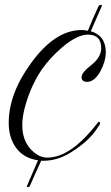

<svg xmlns="http://www.w3.org/2000/svg" viewBox="-20 -669 457 793"><path d="M95 104Q91 104 91 100Q91 100 102.5 73Q114 46 137 -7Q78 -15 46 -59Q16 -101 16 -161Q16 -282 108 -408Q207 -545 317 -545Q331 -545 343 -542Q354 -570 364.5 -594Q375 -618 385 -639Q389 -649 396 -649Q401 -649 401 -645Q401 -645 389.5 -619Q378 -593 355 -540Q417 -522 417 -452Q417 -418 396 -377Q371 -331 340 -331Q317 -331 317 -350Q317 -370 357 -400Q398 -433 398 -470Q398 -526 343 -526Q298 -526 235 -472Q211 -451 190 -428.5Q169 -406 152 -381Q125 -341 106 -295Q90 -255 81 -219Q72 -183 72 -152Q72 -68 137 -28Q145 -24 154.5 -21Q164 -18 175 -18Q272 -18 381 -159Q387 -166 389 -166Q393 -166 393 -161Q393 -154 388 -149Q369 -118 344 -94Q319 -70 290 -51Q226 -5 160 -5H150Q137 22 126.5 46.5Q116 71 106 93Q102 104 95 104Z"/></svg>

Font: Imperial Script
Style: Regular
Weight: 400
Designer: Robert E. Leuschke
Foundry: Robert E. Leuschke
Version: Version 1.010; ttfautohint (v1.8.3)